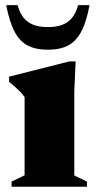

<svg xmlns="http://www.w3.org/2000/svg" viewBox="-20 -710 366 730"><path d="M267.5 -476.5 262.5 -362.5V-43L310.5 -19.5V0H24V-19.5L73.5 -43.5V-340.5Q66.5 -351 57.8 -360Q49 -369 38.5 -378.5Q28 -388 14.5 -399V-418.5L243.5 -476.5ZM162 -607Q194.5 -607 217.2 -615.8Q240 -624.5 254.8 -643.2Q269.5 -662 277 -690.5H320.5Q308.5 -626.5 288.8 -589.5Q269 -552.5 238.5 -536.8Q208 -521 162 -521Q116 -521 85.5 -536.8Q55 -552.5 35.5 -589.5Q16 -626.5 3.5 -690.5H47Q54.5 -662 69.2 -643.2Q84 -624.5 106.8 -615.8Q129.5 -607 162 -607Z"/></svg>

Font: Newsreader 36pt ExtraBold
Style: Regular
Weight: 800
Designer: Hugues Gentile
Foundry: Production Type
Version: Version 1.003